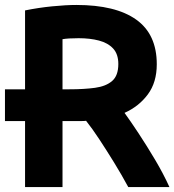

<svg xmlns="http://www.w3.org/2000/svg" viewBox="-21 -737 703 774"><path d="M326 -250Q350 -220 379 -176Q408 -132 438.5 -82.5Q469 -33 496 17H662Q638 -36 604.5 -92.5Q571 -149 538 -199Q505 -249 481 -282Q539 -308 575 -356.5Q611 -405 611 -478Q611 -599 528 -658Q445 -717 287 -717Q245 -717 189.5 -711.5Q134 -706 80 -695V-377H-1V-249H80V17H231V-249H289Q296 -249 307.5 -249Q319 -249 326 -250ZM296 -583Q342 -583 378 -573.5Q414 -564 435 -541.5Q456 -519 456 -479Q456 -432 431 -410.5Q406 -389 362 -383Q318 -377 259 -377H231V-579Q242 -581 258.5 -582Q275 -583 296 -583Z"/></svg>

Font: Repo Bold
Style: Bold
Weight: 700
Designer: Stefan Peev
Foundry: Context Ltd
Version: Version 1.502